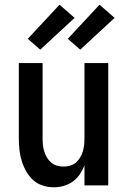

<svg xmlns="http://www.w3.org/2000/svg" viewBox="-20 -788 540 816"><path d="M209 8Q185 8 161.5 0.5Q138 -7 120.5 -23Q103 -39 91 -60.5Q79 -82 72 -105Q65 -128 62.5 -152Q60 -176 60 -200V-520H161V-200Q161 -186 162.5 -172Q164 -158 168 -144.5Q172 -131 179.5 -118.5Q187 -106 197.5 -97Q208 -88 222 -84Q236 -80 250 -80Q264 -80 278 -84Q292 -88 302.5 -97Q313 -106 320.5 -118.5Q328 -131 332 -144.5Q336 -158 337.5 -172Q339 -186 339 -200V-520H440V0H339V-85Q331 -65 319 -47Q307 -29 289.5 -16.5Q272 -4 251 2Q230 8 209 8ZM321 -577 268 -623 403 -768 467 -712ZM151 -577 98 -623 233 -768 297 -712Z"/></svg>

Font: Iosevka SS04 Semibold
Style: Regular
Weight: 600
Monospace: yes
Designer: Belleve Invis
Foundry: Belleve Invis
Version: Version 19.0.0; ttfautohint (v1.8.4)